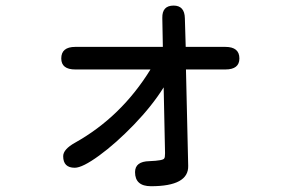

<svg xmlns="http://www.w3.org/2000/svg" viewBox="-20 -596 1040 681"><path d="M515.6 64.5Q459 64.5 459 14.6Q459 -23.4 509.8 -24.4Q559.6 -26.4 562.5 -34.2Q565.4 -37.1 565.4 -52.7L560.5 -286.1Q519.5 -220.7 455.6 -154.3Q391.6 -87.9 332 -44.4Q272.5 -1 245.1 -1Q204.1 -1 204.1 -42Q204.1 -66.4 246.1 -89.8Q410.2 -181.6 513.7 -349.6H247.1Q197.3 -349.6 197.3 -388.7Q197.3 -429.7 247.1 -429.7H557.6L555.7 -532.2Q554.7 -576.2 595.7 -576.2Q634.8 -576.2 635.7 -531.2L638.7 -429.7H779.3Q829.1 -429.7 829.1 -388.7Q829.1 -349.6 779.3 -349.6H639.6L647.5 -7.8Q649.4 64.5 515.6 64.5Z"/></svg>

Font: jf-openhuninn-1.1
Style: Regular
Weight: 400
Designer: [Kosugi Maru]
      Designed by Motoya company      

      [Varela Round]
      Joe Prince(Latin component); Avraham Co
Foundry: justfont CO.,LTD.
Version: 1.1